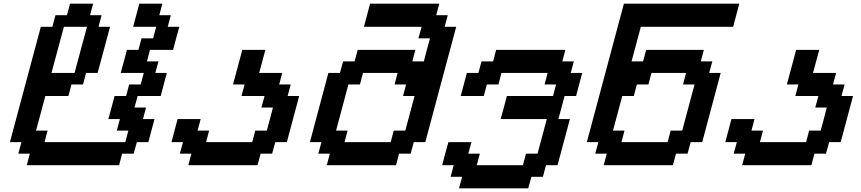

<svg xmlns="http://www.w3.org/2000/svg" viewBox="-20 -895 4665 1040"><path d="M125 0H625L641.6 -62.5H704.1L721.2 -125H783.7Q789.1 -145.5 800 -187.3Q811 -229 816.9 -250H754.4L771 -312.5H708.5L725.6 -375H850.6Q856 -395.5 866.9 -437.3Q877.9 -479 883.8 -500H821.3L838.4 -562.5H775.9L792.5 -625H917.5Q922.9 -645.5 934.1 -687.3Q945.3 -729 951.2 -750H888.7L905.3 -812.5H842.8L859.4 -875H734.4Q729 -854 718 -812.5Q707 -771 701.2 -750H826.2L809.1 -687.5H746.6L730 -625H667.5Q662.1 -604 650.9 -562.3Q639.6 -520.5 633.8 -500H758.8L742.2 -437.5H679.7L663.1 -375H600.6Q595.2 -354 584 -312.3Q572.8 -270.5 566.9 -250H629.4L612.8 -187.5H675.3L658.7 -125H221.2L237.8 -187.5H175.3L225.6 -375H350.6L367.2 -437.5H429.7L446.3 -500H508.8Q520 -541.5 542.5 -625Q564.9 -708.5 576.2 -750H513.7L530.3 -812.5H467.8L484.4 -875H359.4L342.8 -812.5H280.3L263.7 -750H201.2Q173.3 -646 117.4 -437.5Q61.5 -229 33.7 -125H96.2L79.1 -62.5H141.6ZM383.8 -500H258.8Q270 -541.5 292.5 -625Q314.9 -708.5 326.2 -750H451.2Q439.9 -708.5 417.5 -625Q395 -541.5 383.8 -500Z M1000 0H1375L1391.6 -62.5H1454.1L1471.2 -125H1533.7Q1544.9 -166.5 1567.1 -249.8Q1589.4 -333 1600.6 -375H1538.1L1554.7 -437.5H1492.2L1508.8 -500H1383.8Q1389.2 -520.5 1400.6 -562.3Q1412.1 -604 1417.5 -625H1292.5L1242.2 -437.5H1304.7L1288.1 -375H1413.1L1396 -312.5H1458.5Q1453.1 -291.5 1442.1 -249.8Q1431.2 -208 1425.3 -187.5H1362.8L1346.2 -125H1096.2L1112.8 -187.5H1050.3L1066.9 -250H941.9Q936.5 -229 925.3 -187.3Q914.1 -145.5 908.7 -125H971.2L954.1 -62.5H1016.6Z M1750 0H2125L2141.6 -62.5H2204.1L2221.2 -125H2283.7Q2311.5 -229.5 2367.4 -437.7Q2423.3 -646 2451.2 -750H2388.7L2405.3 -812.5H2342.8L2359.4 -875H1984.4Q1979 -854 1968 -812.5Q1957 -771 1951.2 -750H2263.7L2246.6 -687.5H2309.1Q2303.2 -667 2292.2 -625.2Q2281.2 -583.5 2275.9 -562.5H2213.4L2230 -625H1917.5L1900.9 -562.5H1838.4L1821.3 -500H1758.8Q1742.2 -437.5 1708.7 -312.5Q1675.3 -187.5 1658.7 -125H1721.2L1704.1 -62.5H1766.6ZM2096.2 -125H1846.2L1862.8 -187.5H1800.3Q1811.5 -229 1833.7 -312.3Q1856 -395.5 1867.2 -437.5H1929.7L1946.3 -500H2133.8L2117.2 -437.5H2179.7L2163.1 -375H2225.6L2175.3 -187.5H2112.8Z M2466.3 125H2841.3L2858.4 62.5H2920.9L2937.5 0H3000Q3011.2 -42 3033.4 -125.2Q3055.7 -208.5 3066.9 -250H3004.4Q3010.3 -270.5 3021.5 -312.3Q3032.7 -354 3038.1 -375H3100.6Q3106 -395.5 3116.9 -437.3Q3127.9 -479 3133.8 -500H3071.3L3088.4 -562.5H3025.9L3042.5 -625H2667.5L2650.9 -562.5H2588.4L2571.3 -500H2508.8Q2503.4 -479 2492.2 -437.5Q2481 -396 2475.6 -375H2600.6L2617.2 -437.5H2679.7L2696.3 -500H2946.3L2929.7 -437.5H2992.2L2975.6 -375H2725.6Q2720.2 -354 2709 -312.3Q2697.8 -270.5 2691.9 -250H2941.9L2891.6 -62.5H2829.1L2812.5 0H2562.5L2579.1 -62.5H2516.6L2533.7 -125H2408.7Q2402.8 -104 2391.6 -62.5Q2380.4 -21 2375 0H2437.5L2420.9 62.5H2483.4Z M3250 0H3625L3641.6 -62.5H3704.1L3721.2 -125H3783.7Q3800.3 -187.5 3833.7 -312.5Q3867.2 -437.5 3883.8 -500H3821.3L3838.4 -562.5H3775.9L3792.5 -625H3480L3463.4 -562.5H3400.9L3451.2 -750H3951.2Q3956.5 -770.5 3967.8 -812.5Q3979 -854.5 3984.4 -875H3359.4L3158.7 -125H3221.2L3204.1 -62.5H3266.6ZM3596.2 -125H3346.2L3362.8 -187.5H3300.3L3350.6 -375H3413.1L3429.7 -437.5H3492.2L3508.8 -500H3696.3L3679.7 -437.5H3742.2Q3731 -396 3708.7 -312.5Q3686.5 -229 3675.3 -187.5H3612.8Z M4000 0H4375L4391.6 -62.5H4454.1L4471.2 -125H4533.7Q4544.9 -166.5 4567.1 -249.8Q4589.4 -333 4600.6 -375H4538.1L4554.7 -437.5H4492.2L4508.8 -500H4383.8Q4389.2 -520.5 4400.6 -562.3Q4412.1 -604 4417.5 -625H4292.5L4242.2 -437.5H4304.7L4288.1 -375H4413.1L4396 -312.5H4458.5Q4453.1 -291.5 4442.1 -249.8Q4431.2 -208 4425.3 -187.5H4362.8L4346.2 -125H4096.2L4112.8 -187.5H4050.3L4066.9 -250H3941.9Q3936.5 -229 3925.3 -187.3Q3914.1 -145.5 3908.7 -125H3971.2L3954.1 -62.5H4016.6Z"/></svg>

Font: Faithful 32x
Style: Oblique
Weight: 400
Foundry: Faithful Resource Pack
Version: Version 1.0; January 27, 2023